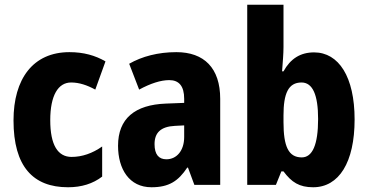

<svg xmlns="http://www.w3.org/2000/svg" viewBox="-20 -780 1554 810"><path d="M267 10C324 10 372 -5 411 -35V-162C370 -133 326 -118 282 -118C224 -118 192 -168 192 -273C192 -377 225 -432 280 -432C314 -432 347 -421 382 -402L425 -521C382 -546 333 -560 273 -560C119 -560 37 -447 37 -272C37 -78 119 10 267 10Z M724 -560C647 -560 579 -542 525 -511L567 -402C615 -428 658 -442 694 -442C735 -442 757 -417 757 -363V-346L680 -343C549 -338 478 -280 478 -165C478 -67 525 10 619 10C693 10 732 -16 770 -73H773L800 0H909V-363C909 -493 841 -560 724 -560ZM718 -249 757 -251V-202C757 -144 725 -108 682 -108C650 -108 632 -128 632 -172C632 -220 658 -246 718 -249Z M1176 -581V-760H1023V0H1144L1167 -57H1176C1210 -11 1243 10 1301 10C1410 10 1476 -95 1476 -276C1476 -456 1409 -559 1305 -559C1247 -559 1205 -532 1176 -479H1170C1173 -519 1176 -554 1176 -581ZM1252 -432C1299 -432 1322 -380 1322 -278C1322 -169 1298 -116 1253 -116C1197 -116 1176 -162 1176 -265V-293C1176 -385 1196 -432 1252 -432Z"/></svg>

Font: Noto Sans Khmer UI Condensed ExtraBold
Style: Regular
Weight: 800
Width: 3
Designer: Danh Hong and the Monotype Design Team
Foundry: Monotype Imaging Inc.
Version: Version 2.002